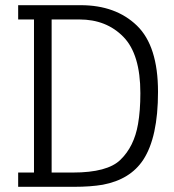

<svg xmlns="http://www.w3.org/2000/svg" viewBox="-20 -720 669 740"><path d="M50 -645V-700H291Q426 -700 507.5 -621.5Q589 -543 589 -366Q589 -191 532 -104Q482 -28 376 -8Q329 0 266 0H50V-55H111V-645ZM286 -645H179V-55H261Q394 -55 444 -104Q497 -155 512 -242Q521 -293 521 -361Q521 -511 455.5 -578Q390 -645 286 -645Z"/></svg>

Font: Antic Slab
Style: Regular
Weight: 400
Designer: Santiago Orozco
Foundry: Santiago Orozco
Version: Version 001.002